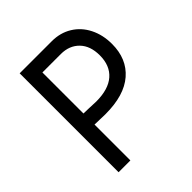

<svg xmlns="http://www.w3.org/2000/svg" viewBox="-188 -814 943 943"><g transform="rotate(-45 283.0 -342.5)"><path d="M520 -467Q520 -364 452 -305Q384 -246 253 -246L179 -248V1H97V-686H320Q379 -686 424.5 -658Q470 -630 495 -580Q520 -530 520 -467ZM438 -470Q438 -536 402 -573Q366 -610 307 -610H179V-325L214 -324Q252 -322 265 -322Q350 -322 394 -360.5Q438 -399 438 -470Z"/></g></svg>

Font: Bellota Text
Style: Bold
Weight: 700
Designer: Kemie Guaida
Foundry: Kemie Guaida
Version: Version 4.001